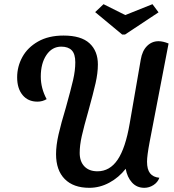

<svg xmlns="http://www.w3.org/2000/svg" viewBox="-20 -876 834 918"><path d="M248 -139Q248 -181 260 -233.5Q272 -286 295 -362Q319 -448 329.5 -493.5Q340 -539 340 -578Q340 -618 323 -635.5Q306 -653 273 -653Q229 -653 202 -613Q175 -573 175 -510Q175 -454 203 -402Q183 -390 159 -390Q114 -390 88 -421.5Q62 -453 62 -506Q62 -558 87 -603.5Q112 -649 162 -677.5Q212 -706 284 -706Q368 -706 408 -669Q448 -632 448 -568Q448 -527 437 -478.5Q426 -430 403 -347Q381 -270 371 -225.5Q361 -181 361 -145Q361 -104 383.5 -80.5Q406 -57 446 -57Q505 -57 542.5 -112.5Q580 -168 600 -285L653 -591Q660 -633 683 -656Q706 -679 738 -679Q759 -679 786 -668L695 -195Q683 -131 683 -103Q683 -66 697.5 -47.5Q712 -29 742 -26Q734 -4 713.5 9Q693 22 670 22Q634 22 611 -3.5Q588 -29 581 -69Q548 -27 502.5 -2.5Q457 22 407 22Q331 22 289.5 -20Q248 -62 248 -139ZM435 -818 475 -856 579 -804 709 -856 738 -817 578 -711H564Z"/></svg>

Font: Sansita SW
Style: Italic
Weight: 400
Italic angle: -11°
Designer: Pablo Cosgaya
Foundry: Omnibus-Type
Version: Version 1.000